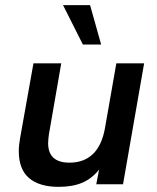

<svg xmlns="http://www.w3.org/2000/svg" viewBox="-20 -716 610 746"><path d="M208 10Q133 10 93 -24Q53 -58 53 -129Q53 -151 58 -179L110 -470H218L170 -194Q169 -185 168 -176.5Q167 -168 167 -160Q167 -84 250 -84Q306 -84 341 -117.5Q376 -151 388 -219L432 -470H540L458 0H354L365 -57Q337 -22 299.5 -6Q262 10 208 10ZM302 -543 225 -696H330L373 -543Z"/></svg>

Font: Celebes SemiBold
Style: Italic
Weight: 600
Italic angle: -10°
Designer: Anugrah Pasau
Foundry: Lafontype
Version: Version 1.000; ttfautohint (v1.8.4)